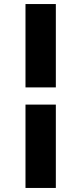

<svg xmlns="http://www.w3.org/2000/svg" viewBox="-20 -720 402 949"><path d="M106 -288V-700H256V-288ZM106 209V-203H256V209Z"/></svg>

Font: Red Hat Text VF
Style: Regular
Weight: 400
Designer: Pentagram, MCKL
Foundry: Pentagram, MCKL
Version: Version 1.023